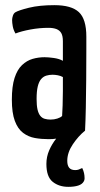

<svg xmlns="http://www.w3.org/2000/svg" viewBox="-20 -530 389 745"><path d="M245 195Q209 195 184.5 175.5Q160 156 160 106Q160 78 171 53Q182 28 198 8Q192 9 184.5 9.5Q177 10 169 10Q141 10 115.5 5.5Q90 1 69.5 -14.5Q49 -30 37.5 -61Q26 -92 26 -143Q26 -195 36.5 -227.5Q47 -260 65.5 -277.5Q84 -295 106.5 -301.5Q129 -308 153 -308Q168 -308 189 -305Q210 -302 224 -294V-370Q224 -390 218 -401Q212 -412 199.5 -417Q187 -422 168 -422Q133 -422 98 -415.5Q63 -409 40 -400Q32 -414 29.5 -428Q27 -442 27 -452Q27 -460 30 -469Q33 -478 39 -482Q52 -490 92.5 -500Q133 -510 191 -510Q257 -510 286 -483Q315 -456 315 -388V-337Q315 -280 314.5 -221.5Q314 -163 313 -112Q312 -61 310 -23Q284 -2 262.5 30Q241 62 241 94Q241 112 248.5 121Q256 130 272 130Q279 130 285 128Q291 126 299 122Q304 132 306 141.5Q308 151 308 158Q309 167 305 174Q299 185 283.5 190Q268 195 245 195ZM176 -66Q190 -66 202.5 -70Q215 -74 221 -80Q222 -95 223 -121Q224 -147 224 -176.5Q224 -206 224 -231Q215 -236 204 -238Q193 -240 184 -240Q171 -240 159.5 -236.5Q148 -233 139.5 -223Q131 -213 126.5 -194.5Q122 -176 122 -146Q122 -121 125.5 -105.5Q129 -90 136 -81Q143 -72 153.5 -69Q164 -66 176 -66Z"/></svg>

Font: Yanone Kaffeesatz ExtraLight Medium
Style: Regular
Weight: 500
Version: Version 2.003